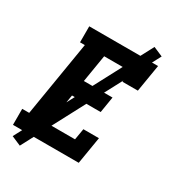

<svg xmlns="http://www.w3.org/2000/svg" viewBox="-215 -939 1029 1143"><g transform="rotate(30 300.0 -368.0)"><path d="M7 0V-110H55L140 -625H107V-735H580L549 -548H443L455 -625H273L242 -437H439L421 -327H224L188 -110H370L383 -187H490L459 0ZM104 87 39 59 505 -823 570 -795Z"/></g></svg>

Font: Iosevka Curly Slab XBdExObl
Style: Regular
Weight: 800
Width: 7
Italic angle: -9°
Monospace: yes
Designer: Belleve Invis
Foundry: Belleve Invis
Version: Version 11.1.0; ttfautohint (v1.8.3)